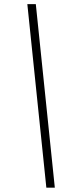

<svg xmlns="http://www.w3.org/2000/svg" viewBox="-20 -781 372 911"><path d="M199.9 109.4 109.7 -761.4H149.9L240.1 109.4Z"/></svg>

Font: Inter P Extra Light
Style: Italic
Weight: 200
Italic angle: 9.39999°
Designer: Rasmus Andersson
Foundry: rsms
Version: Version 3.018;git-588b23468